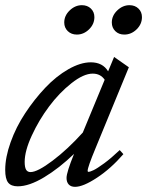

<svg xmlns="http://www.w3.org/2000/svg" viewBox="-20 -704 565 737"><path d="M457 -571.3Q436 -571.3 422.6 -584.5Q409.2 -597.7 409.2 -617.7Q409.2 -644 430.2 -664.1Q451.2 -684.1 477.1 -684.1Q498 -684.1 511.5 -671.1Q524.9 -658.2 524.9 -638.2Q524.9 -611.3 504.4 -591.3Q483.9 -571.3 457 -571.3ZM274.9 -571.3Q253.9 -571.3 240.2 -584.5Q226.6 -597.7 226.6 -617.7Q226.6 -644 247.6 -664.1Q268.6 -684.1 294.4 -684.1Q315.4 -684.1 328.9 -671.1Q342.3 -658.2 342.3 -638.2Q342.3 -611.3 321.8 -591.3Q301.3 -571.3 274.9 -571.3ZM48.3 11.2Q22.5 11.2 11.2 -3.2Q0 -17.6 0 -51.8Q0 -100.1 20.8 -158.2Q41.5 -216.3 76.7 -269.5Q111.8 -322.8 153.8 -367.2Q195.8 -411.6 242.4 -438.2Q289.1 -464.8 328.6 -464.8Q374 -464.8 395 -430.2L418 -485.4L474.6 -445.8L346.2 -133.8Q316.4 -62 316.4 -48.3Q316.4 -44.4 319.3 -44.4Q325.7 -44.4 339.1 -50.8Q352.5 -57.1 379.9 -77.1Q407.2 -97.2 439.5 -127.9L453.6 -112.3Q405.8 -57.1 352.5 -22Q299.3 13.2 268.1 13.2Q252.4 13.2 243.9 4.2Q235.4 -4.9 235.4 -21Q235.4 -42.5 264.2 -113.3Q207.5 -58.6 149.7 -23.7Q91.8 11.2 48.3 11.2ZM74.7 -82.5Q74.7 -62 80.1 -52.7Q85.4 -43.5 97.2 -43.5Q124 -43.5 182.1 -87.4Q240.2 -131.3 297.9 -195.3L381.8 -397.9Q365.7 -421.4 335.9 -421.4Q300.8 -421.4 254.2 -384.5Q207.5 -347.7 168.5 -295.4Q129.4 -243.2 102.1 -183.8Q74.7 -124.5 74.7 -82.5Z"/></svg>

Font: Elstob 6pt
Style: Italic
Weight: 400
Italic angle: -20°
Designer: Peter S. Baker
Version: Version 1.015